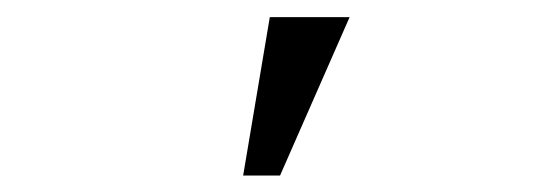

<svg xmlns="http://www.w3.org/2000/svg" viewBox="-20 -830 640 229"><path d="M301.8 -809.6 270 -620.6H314L397 -809.6Z"/></svg>

Font: RobotoMono Nerd Font
Style: Regular
Weight: 400
Monospace: yes
Designer: Google
Version: Version 3.000;Nerd Fonts 3.2.1